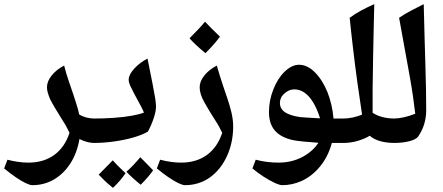

<svg xmlns="http://www.w3.org/2000/svg" viewBox="-54 -700 2139 928"><path d="M102 195Q91 195 70 185Q49 175 22 156.5Q-5 138 -34 114L-18 72Q9 79 34.5 82.5Q60 86 83 86Q157 86 208 49Q259 12 282 -58Q275 -73 266.5 -88.5Q258 -104 248 -119Q226 -154 211 -179.5Q196 -205 188 -221Q181 -238 177 -252Q173 -266 173 -278Q173 -307 196 -335.5Q219 -364 256 -383Q261 -364 266.5 -345Q272 -326 279 -306Q301 -243 313.5 -203Q326 -163 329 -146Q363 -127 404 -127Q412 -127 412 -119V-17Q412 -9 404 -9Q367 -9 330 -28Q319 38 287 88.5Q255 139 207.5 167Q160 195 102 195Z M395 -9Q387 -9 387 -17V-119Q387 -127 395 -127Q448 -127 497 -130.5Q546 -134 584.5 -141Q623 -148 642 -156Q632 -179 616 -207.5Q600 -236 592 -252Q582 -271 575 -286.5Q568 -302 568 -315Q568 -339 595 -368.5Q622 -398 659 -417Q674 -342 683 -296.5Q692 -251 696 -225.5Q700 -200 700 -185Q700 -162 689 -129Q678 -96 661 -64Q634 -48 590.5 -35.5Q547 -23 496 -16Q445 -9 395 -9ZM626 193Q583 158 557 130Q589 102 624 60Q627 63 642.5 78.5Q658 94 686 123Q676 138 661 155.5Q646 173 626 193ZM492 208Q467 188 450.5 172Q434 156 423 144Q440 127 457 109.5Q474 92 491 75Q497 82 512.5 98Q528 114 553 137Q540 156 525 173.5Q510 191 492 208Z M840 195Q829 195 808 185Q787 175 760 156.5Q733 138 704 114L720 72Q747 79 772.5 82.5Q798 86 821 86Q895 86 946 49Q997 12 1020 -58Q1013 -73 1004.5 -88.5Q996 -104 986 -119Q957 -164 934 -205Q911 -246 911 -278Q911 -307 934 -335.5Q957 -364 994 -383Q1000 -362 1008.5 -334Q1017 -306 1026.5 -278.5Q1036 -251 1043 -230Q1056 -193 1064.5 -157Q1073 -121 1073 -89Q1073 -11 1043 54.5Q1013 120 960 158Q907 195 840 195ZM939 -443Q888 -485 862 -515Q885 -538 903.5 -557.5Q922 -577 937 -595Q948 -583 966 -565Q984 -547 1009 -523Q997 -506 979.5 -486Q962 -466 939 -443Z M1310 195Q1298 195 1273 183.5Q1248 172 1219.5 153.5Q1191 135 1166 114L1182 72Q1209 79 1236.5 82.5Q1264 86 1292 86Q1355 86 1406 59.5Q1457 33 1485 -10Q1442 -13 1411 -16Q1380 -19 1361 -23Q1303 -36 1274.5 -69Q1246 -102 1246 -159Q1246 -214 1267 -267.5Q1288 -321 1322 -354Q1357 -387 1391 -387Q1432 -387 1468.5 -350Q1505 -313 1529 -254Q1540 -226 1547.5 -194Q1555 -162 1558 -127H1612Q1620 -127 1620 -119V-17Q1620 -9 1612 -9H1550Q1532 57 1493 104.5Q1454 152 1403 175Q1358 195 1310 195ZM1493 -128Q1479 -173 1460 -204.5Q1441 -236 1418 -252Q1395 -268 1369 -268Q1350 -268 1334 -258Q1318 -248 1308 -234Q1299 -219 1299 -202Q1299 -174 1323.5 -157.5Q1348 -141 1397 -134Q1408 -133 1432 -131.5Q1456 -130 1493 -128Z M1603 -9Q1595 -9 1595 -17V-119Q1595 -127 1603 -127Q1627 -127 1650.5 -132Q1674 -137 1696 -146Q1685 -217 1673.5 -300Q1662 -383 1651 -478Q1647 -510 1643.5 -544Q1640 -578 1636 -614Q1663 -634 1693 -650Q1723 -666 1755 -680Q1754 -643 1752.5 -577.5Q1751 -512 1749.5 -432.5Q1748 -353 1747 -271Q1747 -228 1747 -202.5Q1747 -177 1747 -155Q1789 -127 1856 -127Q1865 -127 1865 -119V-17Q1865 -9 1856 -9Q1773 -9 1733 -44Q1711 -30 1676.5 -19.5Q1642 -9 1603 -9Z M1848 -9Q1840 -9 1840 -17V-119Q1840 -127 1848 -127Q1892 -127 1953 -150Q1949 -179 1945.5 -208.5Q1942 -238 1937 -267Q1933 -296 1917 -382.5Q1901 -469 1875 -614Q1901 -632 1931.5 -648Q1962 -664 1994 -680Q1996 -598 1998 -524.5Q2000 -451 2002 -387Q2004 -323 2005 -268.5Q2006 -214 2006 -167Q2006 -133 1996.5 -101Q1987 -69 1967 -40Q1957 -26 1924.5 -17.5Q1892 -9 1848 -9Z"/></svg>

Font: Noto Naskh Arabic
Style: Bold
Weight: 700
Designer: Monotype Design Team, David Williams, Mohamad Dakak and Nizar Qandah
Foundry: Monotype Imaging Inc.
Version: Version 2.016